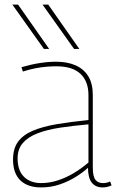

<svg xmlns="http://www.w3.org/2000/svg" viewBox="-20 -810 514 840"><path d="M37 -112Q37 -160 59 -190Q81 -220 123.5 -238Q166 -256 227 -266.5Q288 -277 367 -285V-394Q367 -454 332 -487Q297 -520 226 -520Q206 -520 182.5 -518Q159 -516 133.5 -511Q108 -506 80 -497L74 -516Q115 -528 153 -534Q191 -540 225 -540Q275 -540 311 -524Q347 -508 366.5 -476Q386 -444 386 -394V-78Q386 -38 397.5 -23.5Q409 -9 430 -9Q438 -9 445.5 -10.5Q453 -12 462 -16L468 1Q457 6 447.5 8Q438 10 429 10Q398 10 381.5 -11Q365 -32 365 -76Q342 -55 310.5 -35.5Q279 -16 241 -3Q203 10 159 10Q131 10 108.5 2.5Q86 -5 70 -20Q54 -35 45.5 -58Q37 -81 37 -112ZM57 -117Q57 -64 85 -36.5Q113 -9 160 -9Q197 -9 233.5 -21Q270 -33 304 -53.5Q338 -74 367 -99V-266Q300 -260 243.5 -251.5Q187 -243 145 -227Q103 -211 80 -184.5Q57 -158 57 -117ZM172 -596 34 -790H59L195 -596ZM304 -596 166 -790H191L327 -596Z"/></svg>

Font: Georama ExtraCondensed Thin Thin
Style: Regular
Weight: 250
Version: Version 1.001